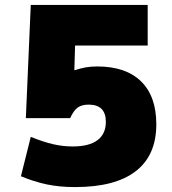

<svg xmlns="http://www.w3.org/2000/svg" viewBox="-20 -750 700 780"><path d="M285 10Q221 10 169.5 -1Q118 -12 65 -34L105 -194Q157 -173 196.5 -164Q236 -155 275 -155Q342 -155 376 -180.5Q410 -206 410 -255Q410 -290 392.5 -307.5Q375 -325 340 -325Q312 -325 295.5 -313Q279 -301 265 -270H85L105 -730H580V-565H285L282 -465H284Q309 -473 329.5 -476.5Q350 -480 375 -480Q491 -480 553 -419.5Q615 -359 615 -245Q615 -119 531.5 -54.5Q448 10 285 10Z"/></svg>

Font: M PLUS 1 Thin Black
Style: Regular
Weight: 900
Version: Version 1.001